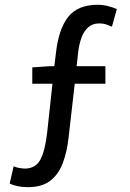

<svg xmlns="http://www.w3.org/2000/svg" viewBox="-20 -687 544 804"><path d="M96.7 96.7Q72.3 96.7 52.5 92.3Q32.7 87.9 20.5 81.5L37.1 9.3Q48.3 14.2 60.5 16.4Q72.8 18.6 85.4 19Q129.4 18.1 149.2 -18.8Q168.9 -55.7 177.7 -133.8L199.7 -336.4H115.2V-404.8L185.5 -409.7H207.5L213.9 -462.4Q225.1 -564.5 265.1 -615.7Q305.2 -667 389.2 -667Q410.6 -667 432.6 -661.4Q454.6 -655.8 469.2 -648.9L448.7 -575.2Q439 -579.6 426 -584.2Q413.1 -588.9 395.5 -588.9Q367.2 -588.9 349.1 -572.5Q331.1 -556.2 321.3 -529.3Q311.5 -502.4 307.6 -470.7L300.8 -409.7H421.4V-336.4H293L267.1 -110.4Q260.3 -49.8 242.4 -2.9Q224.6 43.9 189.9 70.3Q155.3 96.7 96.7 96.7Z"/></svg>

Font: Varta Light SemiBold
Style: Regular
Weight: 600
Version: Version 1.004